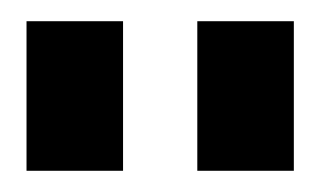

<svg xmlns="http://www.w3.org/2000/svg" viewBox="-20 -769 301 181"><path d="M96 -749V-608H5V-749ZM257 -749V-608H166V-749Z"/></svg>

Font: Pathway Extreme Condensed
Style: Bold
Weight: 700
Width: 3
Version: Version 1.001;gftools[0.9.26]